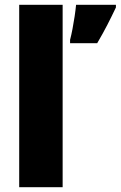

<svg xmlns="http://www.w3.org/2000/svg" viewBox="-20 -780 503 800"><path d="M241 0H60V-760H241ZM463 -749Q445 -711 427 -676Q409 -641 385 -600H272V-614Q277 -633 282 -659Q287 -685 291 -712Q295 -739 297 -760H463Z"/></svg>

Font: Noto Sans Gurmukhi UI SemiCondensed Black
Style: Regular
Weight: 900
Width: 4
Designer: Jelle Bosma - Monotype Design Team
Foundry: Monotype Imaging Inc.
Version: Version 2.004; ttfautohint (v1.8.4.7-5d5b)